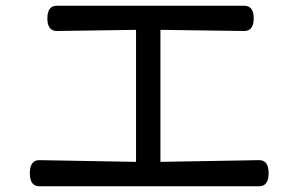

<svg xmlns="http://www.w3.org/2000/svg" viewBox="-20 -689 1040 669"><path d="M178 -669H831Q864 -669 864 -625Q864 -581 831 -581L539 -585V-125L883 -131Q916 -131 916 -85.5Q916 -40 883 -40H117Q84 -40 84 -85.5Q84 -131 117 -131L454 -125V-585L178 -581Q145 -581 145 -625Q145 -669 178 -669Z"/></svg>

Font: Raw Maruko Gothic CJK TC
Style: Regular
Weight: 400
Version: Version 1.001